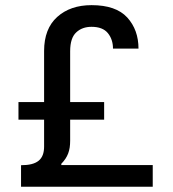

<svg xmlns="http://www.w3.org/2000/svg" viewBox="-20 -711 659 731"><path d="M147.9 -255.4V-153.3C147.9 -104 122.1 -82 60.1 -82V0H561.5V-82.5H213.4V-87.4C238.3 -112.8 247.1 -138.2 247.1 -174.8V-255.4H376.5V-322.3H247.1V-515.6C247.1 -549.8 254.9 -573.7 270.5 -587.9C285.6 -602.1 305.2 -608.9 328.6 -608.9C356.4 -608.9 377.4 -601.1 390.6 -585C403.8 -568.8 410.2 -548.8 410.2 -525.9H507.3C507.3 -573.2 493.2 -612.8 464.4 -644.5C435.5 -675.8 390.6 -691.4 328.6 -691.4C274.4 -691.4 231 -676.3 197.8 -646.5C164.6 -616.7 147.9 -573.2 147.9 -517.1V-322.3H50.3V-255.4Z"/></svg>

Font: Estedad Medium
Style: Regular
Weight: 500
Designer: Amin Abedi
Version: Version 7.3